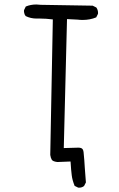

<svg xmlns="http://www.w3.org/2000/svg" viewBox="-20 -745 540 873"><path d="M146.5 -660.6H163.1Q188.5 -660.6 220.2 -656.7L208.5 -40.5Q210.4 -26.9 215.8 -18.1Q221.2 -10.7 240.7 -8.3L300.8 -10.7Q303.2 29.8 306.2 52.2Q308.6 73.2 319.3 100.1L335 107.9Q336.9 108.4 338.9 108.4Q353 108.4 362.3 100.6L370.6 84.5Q366.7 40.5 365.5 17.3Q364.3 -5.9 363.3 -16.6Q361.8 -38.1 359.9 -54.2Q358.9 -63.5 354 -68.4Q349.1 -73.2 338.9 -73.7L270 -71.8L284.7 -658.2L332 -655.8Q344.2 -654.3 355.5 -654.3Q389.2 -654.3 417.5 -666L425.3 -681.6Q425.8 -683.6 425.8 -685.5Q425.8 -700.2 418 -710.9L401.4 -719.2L165 -723.1Q154.3 -724.6 145.5 -724.6Q119.1 -724.6 97.2 -715.3L89.4 -699.2Q88.9 -697.3 88.9 -694.3Q88.9 -691.4 89.8 -687.5Q90.8 -679.2 96.7 -671.9Q119.6 -660.6 146.5 -660.6Z"/></svg>

Font: Bakudai
Style: ExtraLight
Weight: 200
Version: Version 1.48